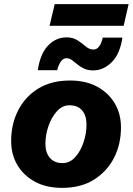

<svg xmlns="http://www.w3.org/2000/svg" viewBox="-20 -900 643 930"><path d="M281 10Q204 10 149 -20Q94 -50 64 -101Q34 -152 34 -217Q34 -298 67.5 -364.5Q101 -431 164.5 -470.5Q228 -510 319 -510Q396 -510 451 -480Q506 -450 536 -399Q566 -348 566 -283Q566 -202 532.5 -136Q499 -70 435.5 -30Q372 10 281 10ZM283 -110Q318 -110 344 -138.5Q370 -167 384.5 -210Q399 -253 399 -297Q399 -340 378 -365Q357 -390 316 -390Q282 -390 256 -361.5Q230 -333 215 -290Q200 -247 200 -203Q200 -161 221.5 -135.5Q243 -110 283 -110ZM573 -718Q561 -638 521 -598.5Q481 -559 431 -559Q405 -559 386.5 -568Q368 -577 354.5 -588.5Q341 -600 328.5 -609Q316 -618 302 -618Q286 -618 275 -602.5Q264 -587 257 -560H163Q175 -640 213 -679.5Q251 -719 303 -719Q334 -719 356 -704.5Q378 -690 395.5 -675Q413 -660 433 -660Q464 -660 478 -718ZM603 -880 579 -775H220L245 -880Z"/></svg>

Font: Work Sans
Style: Bold Italic
Weight: 700
Italic angle: -13°
Designer: Wei Huang
Foundry: Wei Huang
Version: Version 2.010; ttfautohint (v1.8.3)